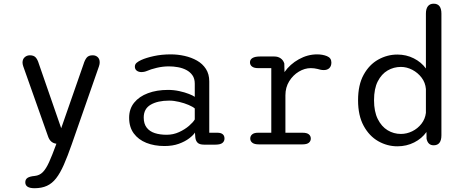

<svg xmlns="http://www.w3.org/2000/svg" viewBox="-20 -782 2516 1040"><path d="M167 237.5Q117 237.5 117 205.5Q117 189.5 129 181.5Q141 173.5 168 171Q194 168.5 211.8 150.5Q229.5 132.5 246 96Q262.5 59.5 283.5 2L285.5 -3.5Q252 -7.5 240 -44L106 -422.5Q102 -434.5 102 -443Q102 -461.5 113.8 -472Q125.5 -482.5 142 -482.5Q162.5 -482.5 173 -471.2Q183.5 -460 190.5 -436.5L311.5 -87.5L432.5 -434.5Q439.5 -457.5 449.8 -470Q460 -482.5 482 -482.5Q498.5 -482.5 509.2 -472.5Q520 -462.5 520 -444.5Q520 -440 519.2 -434.5Q518.5 -429 516 -422.5L368.5 0Q346 64.5 326 110Q306 155.5 284.2 183.5Q262.5 211.5 234.2 224.5Q206 237.5 167 237.5Z M1085.5 1.5Q1061 1.5 1050.5 -8.8Q1040 -19 1038 -37.5L1036 -64Q1027.5 -50 1005 -32.8Q982.5 -15.5 948.8 -3.2Q915 9 871 9Q816 9 772.8 -8.2Q729.5 -25.5 704.5 -59.5Q679.5 -93.5 679.5 -144Q679.5 -192.5 706.8 -226Q734 -259.5 781.5 -277.2Q829 -295 890 -295Q921.5 -295 951.2 -288.5Q981 -282 1003.2 -273.2Q1025.5 -264.5 1035 -257.5V-329Q1035 -356 1022.5 -374Q1010 -392 989.5 -402.8Q969 -413.5 944.2 -418Q919.5 -422.5 895 -422.5Q862.5 -422.5 829.5 -414.8Q796.5 -407 774 -397Q766.5 -394 759.2 -392.8Q752 -391.5 747 -391.5Q731 -391.5 720.8 -399.2Q710.5 -407 710.5 -421Q710.5 -434 720.5 -442.2Q730.5 -450.5 745 -457Q771 -469 813.2 -478.2Q855.5 -487.5 905 -487.5Q943 -487.5 979.8 -479.2Q1016.5 -471 1047 -453.8Q1077.5 -436.5 1095.5 -408.5Q1113.5 -380.5 1113.5 -341V-63H1157.5Q1176.5 -63 1186.2 -55Q1196 -47 1196 -31.5Q1196 -17 1184.8 -7.8Q1173.5 1.5 1146.5 1.5ZM1035 -194.5Q1025 -203.5 1001.8 -213.5Q978.5 -223.5 950.2 -230.2Q922 -237 896 -237Q834.5 -237 796.5 -215Q758.5 -193 758.5 -145.5Q758.5 -111.5 774.5 -90.8Q790.5 -70 818.5 -61Q846.5 -52 882.5 -52Q918.5 -52 950 -66.5Q981.5 -81 1004 -100.5Q1026.5 -120 1035 -135Z M1526 -63H1619Q1642.5 -63 1653 -54.2Q1663.5 -45.5 1663.5 -31.5Q1663.5 -17.5 1652.8 -8.8Q1642 0 1619 0H1381.5Q1358 0 1346.8 -8.8Q1335.5 -17.5 1335.5 -31.5Q1335.5 -45.5 1346 -54.2Q1356.5 -63 1377.5 -63H1449.5V-413H1377.5Q1356.5 -413 1345.2 -421.5Q1334 -430 1334 -444.5Q1334 -459.5 1347.8 -467.8Q1361.5 -476 1388 -476H1466Q1486 -476 1500.2 -466Q1514.5 -456 1520 -438L1521 -391.5Q1551 -434.5 1598.8 -461Q1646.5 -487.5 1697.5 -487.5Q1727.5 -487.5 1751.2 -477.8Q1775 -468 1775 -443.5Q1775 -424 1764 -413.2Q1753 -402.5 1734.5 -402.5Q1724.5 -402.5 1716.5 -404.2Q1708.5 -406 1700 -408.5Q1691.5 -410.5 1682.2 -411.8Q1673 -413 1663.5 -413Q1630.5 -413 1598.8 -394Q1567 -375 1546.5 -341.8Q1526 -308.5 1526 -266Z M2329 5Q2298 5 2290.5 -30.5L2290 -67Q2265 -31.5 2223.5 -10.5Q2182 10.5 2132.5 10.5Q2077.5 10.5 2028.8 -17.2Q1980 -45 1949.8 -100.5Q1919.5 -156 1919.5 -239Q1919.5 -322.5 1949.8 -377.2Q1980 -432 2028.8 -459.2Q2077.5 -486.5 2132.5 -486.5Q2180.5 -486.5 2221.2 -466Q2262 -445.5 2287 -411V-708Q2287 -734.5 2297.8 -748.2Q2308.5 -762 2329 -762Q2371 -762 2371 -708V-49.5Q2371 5 2329 5ZM2287 -170.5V-300Q2284 -334.5 2263.8 -361.2Q2243.5 -388 2213.5 -403.8Q2183.5 -419.5 2151.5 -419.5Q2112.5 -419.5 2079.5 -400.2Q2046.5 -381 2026.2 -341.2Q2006 -301.5 2006 -239Q2006 -178 2026.2 -137.2Q2046.5 -96.5 2079.5 -76.5Q2112.5 -56.5 2151.5 -56.5Q2183.5 -56.5 2213 -71Q2242.5 -85.5 2262.8 -111.5Q2283 -137.5 2287 -170.5Z"/></svg>

Font: Sono Monospace
Style: Regular
Weight: 400
Designer: Tyler Finck
Foundry: Tyler Finck
Version: Version 2.112